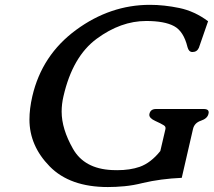

<svg xmlns="http://www.w3.org/2000/svg" viewBox="-20 -735 871 783"><path d="M419.9 27.8Q265.1 27.8 182.6 -56.4Q100.1 -140.6 100.1 -247.6Q100.1 -291.5 111.8 -342.3Q150.9 -510.7 290.3 -613Q429.7 -715.3 591.3 -715.3Q648.9 -715.3 711.2 -702.4Q773.4 -689.5 828.6 -648.4L791 -540Q783.2 -522.9 765.1 -522.9H763.2Q749.5 -523.9 744.6 -543Q729 -607.4 689.9 -628.4Q650.9 -649.4 576.2 -649.4Q472.7 -649.4 374.3 -576.9Q275.9 -504.4 238.8 -342.3Q231.4 -310.5 231.4 -279.8Q231.4 -209.5 277.6 -128.2Q323.7 -46.9 436.5 -41.5Q448.2 -41 458 -41Q510.7 -41 549.8 -54.7Q595.2 -70.8 633.8 -119.1L654.8 -209Q656.7 -218.8 647.9 -224.1Q637.2 -231 613 -241.9Q588.9 -252.9 588.9 -266.6Q588.9 -268.6 589.4 -270.5Q593.8 -290.5 616.2 -290.5H812Q830.6 -290.5 831.1 -276.9Q831.1 -273.9 830.1 -270.5Q825.7 -251.5 799.3 -242.7Q772.9 -233.9 767.1 -209L721.2 -9.8Q634.8 -5.9 562.5 11.2Q523.9 21 488 24.4Q452.1 27.8 419.9 27.8Z"/></svg>

Font: Caudex
Style: Bold
Weight: 700
Italic angle: -13°
Version: Version 1.04